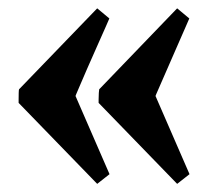

<svg xmlns="http://www.w3.org/2000/svg" viewBox="-20 -441 530 463"><path d="M217.8 -192.9Q217.8 -192.9 217.8 -200.9Q217.8 -209 218.3 -217Q218.8 -225.1 219.2 -225.6L407.2 -420.9L436.5 -396.5Q436.5 -396.5 428.2 -377.4Q419.9 -358.4 407.7 -330.6Q395.5 -302.7 383.3 -274.7Q371.1 -246.6 362.8 -227.8Q354.5 -209 355 -209.5L437 -21L407.2 2.4ZM24.9 -192.9Q24.9 -192.9 24.9 -200.9Q24.9 -209 25.1 -217Q25.4 -225.1 25.9 -225.6L214.4 -420.9L243.7 -396.5Q243.7 -396.5 235.4 -377.4Q227.1 -358.4 214.6 -330.6Q202.1 -302.7 189.9 -274.7Q177.7 -246.6 169.7 -227.8Q161.6 -209 162.1 -209.5L244.1 -21L214.4 2.4Z"/></svg>

Font: Dai Banna SIL
Style: Bold
Weight: 700
Designer: Victor Gaultney
Foundry: SIL International
Version: Version 4.000